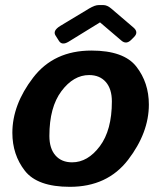

<svg xmlns="http://www.w3.org/2000/svg" viewBox="-20 -720 629 750"><path d="M196.8 -581.5Q185.1 -600.1 215.3 -618.7L328.6 -687Q350.6 -700.2 365.7 -700.2H383.8Q398.4 -700.2 414.1 -687L501.5 -612.3Q522.5 -594.2 503.4 -575.2L492.7 -564.5Q473.1 -544.9 454.1 -561.5L371.1 -632.3H370.1L248 -557.1Q222.2 -541.5 210.4 -560.1ZM28.3 -201.2Q28.3 -311 109.4 -416.7Q190.4 -522.5 336.9 -522.5Q463.9 -522.5 512.7 -459.7Q561.5 -397 561.5 -311.5Q561.5 -201.7 480.5 -95.9Q399.4 9.8 252.9 9.8Q126 9.8 77.1 -53Q28.3 -115.7 28.3 -201.2ZM172.9 -189Q172.9 -140.1 196.5 -113Q220.2 -85.9 261.7 -85.9Q322.8 -85.9 369.9 -148.7Q417 -211.4 417 -323.7Q417 -372.6 393.3 -399.7Q369.6 -426.8 328.1 -426.8Q267.1 -426.8 220 -364Q172.9 -301.3 172.9 -189Z"/></svg>

Font: Istok
Style: Bold Italic
Weight: 700
Italic angle: -13°
Designer: Andrey V. Panov
Foundry: Andrey V. Panov
Version: Version 1.0.3